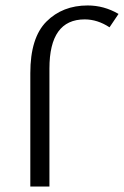

<svg xmlns="http://www.w3.org/2000/svg" viewBox="-20 -683 454 703"><path d="M91 0V-415Q91 -545 150 -604Q209 -663 301 -663Q361 -663 414 -632L381 -583Q337 -612 290 -612Q161 -612 161 -432V0Z"/></svg>

Font: EauTestSC
Style: Regular
Weight: 400
Designer: Christian Thalmann (Catharsis Fonts)
Version: Version 0.001;PS 000.001;hotconv 1.0.88;makeotf.lib2.5.64775